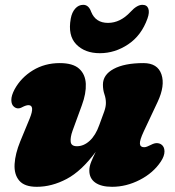

<svg xmlns="http://www.w3.org/2000/svg" viewBox="-20 -740 706 776"><path d="M632 -156Q644.5 -147.5 644.8 -128.5Q645 -109.5 630 -87Q599.5 -41 545 -13Q490.5 15 433 15Q389 15 365 -2Q341 -19 341 -51Q341 -67.5 348.8 -86.5Q356.5 -105.5 367 -126.5Q309.5 -48.5 249.5 -16.8Q189.5 15 128.5 15Q79 15 57.8 -10Q36.5 -35 39 -77Q41.5 -119 62 -169L100 -261Q122 -315 95 -315Q85.5 -315 70 -307Q51 -296 36 -309Q26 -317.5 25.8 -335.5Q25.5 -353.5 39 -379Q65 -426.5 113 -455.8Q161 -485 221.5 -485Q275 -485 300 -462.2Q325 -439.5 326.8 -401Q328.5 -362.5 311 -315L273 -211Q263.5 -184 265.8 -166.5Q268 -149 291 -149Q318.5 -149 342.5 -171Q366.5 -193 381 -234Q394.5 -270 401.2 -289.2Q408 -308.5 408 -324Q408 -342 402 -359.2Q396 -376.5 396 -398Q396 -438 439.5 -461.5Q483 -485 560 -485Q617 -485 632.5 -439.5Q648 -394 617 -328L561 -209Q544 -172.5 545.5 -158.8Q547 -145 562.5 -145Q569 -145 575.2 -147.8Q581.5 -150.5 591 -155Q604.5 -162 614.8 -161.5Q625 -161 632 -156ZM416.5 -647.5Q466 -647.5 507.5 -692Q533.5 -720.5 555.5 -720.5Q574 -720.5 579.5 -705.2Q585 -690 576 -665Q551.5 -596.5 498 -560.8Q444.5 -525 383.5 -525Q323 -525 288.2 -560.8Q253.5 -596.5 266 -665Q270.5 -690 284 -705.2Q297.5 -720.5 316.5 -720.5Q338.5 -720.5 348.5 -692Q366.5 -647.5 416.5 -647.5Z"/></svg>

Font: Fraunces 9pt S100 Black
Style: Italic
Weight: 900
Italic angle: -16°
Version: Version 1.000; ttfautohint (v1.8.3)